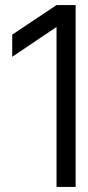

<svg xmlns="http://www.w3.org/2000/svg" viewBox="-20 -734 345 754"><path d="M202 -628V0H277V-714H202L28 -598V-511Z"/></svg>

Font: Non Bureau Light
Style: Regular
Weight: 300
Designer: Jona Saucedo
Foundry: Non Foundry
Version: Version 1.000;FEAKit 1.0